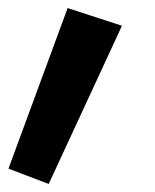

<svg xmlns="http://www.w3.org/2000/svg" viewBox="-20 -350 386 477"><path d="M148 -330 283 -286 101 107 1 69Z"/></svg>

Font: FiraGO
Style: Bold
Weight: 700
Designer: bBox Type
Foundry: bBox Type GmbH
Version: Version 1.001;PS 001.001;hotconv 1.0.88;makeotf.lib2.5.64775